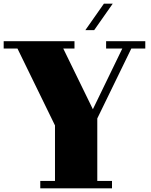

<svg xmlns="http://www.w3.org/2000/svg" viewBox="-30 -1024 820 1044"><path d="M499 -380V-40H579V0H189V-40H269V-342L65 -760H-10V-800H375V-760H314L475 -430L635 -760H547V-800H760V-760H684ZM583 -1004H535L434 -860H482Z"/></svg>

Font: Kumar One
Style: Regular
Weight: 400
Designer: Parimal Parmar
Foundry: Indian Type Foundry
Version: Version 1.001;PS 1.001;hotconv 1.0.88;makeotf.lib2.5.647800